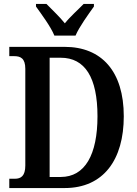

<svg xmlns="http://www.w3.org/2000/svg" viewBox="-20 -951 694 971"><path d="M255 -771H362C381 -816 428 -880 455 -918V-931H403C376 -903 334 -866 308 -833C282 -866 242 -903 215 -931H162V-918C189 -880 237 -816 255 -771ZM27 0H307C504 0 606 -144 606 -363C606 -590 494 -714 307 -714H27V-667H52C84 -667 108 -656 108 -603V-114C108 -61 86 -47 55 -47H27ZM287 -56H231V-659H287C410 -659 473 -559 473 -363C473 -169 410 -56 287 -56Z"/></svg>

Font: Noto Serif Tamil Condensed SemiBold
Style: Regular
Weight: 600
Width: 3
Designer: Indian Type Foundry, Tom Grace, and the Monotype Design Team
Foundry: Monotype Imaging Inc.
Version: Version 2.004